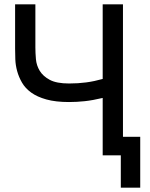

<svg xmlns="http://www.w3.org/2000/svg" viewBox="-20 -720 695 890"><path d="M300 -247Q238 -247 195 -259Q152 -271 124.5 -291Q97 -311 82 -337Q67 -363 59.5 -390.5Q52 -418 51 -445Q50 -472 50 -495V-700H144V-500Q144 -475 146.5 -446Q149 -417 164 -392Q179 -367 210.5 -350Q242 -333 300 -333Q342 -333 379.5 -338Q417 -343 456 -354V-700H550V-86H630V150H540V0H456V-266Q410 -255 373 -251Q336 -247 300 -247Z"/></svg>

Font: PT Root UI Medium
Style: Regular
Weight: 500
Designer: Vitaly Kuzmin
Foundry: ParaType Ltd.
Version: Version 2.001G